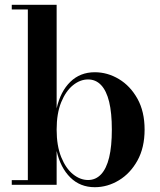

<svg xmlns="http://www.w3.org/2000/svg" viewBox="-20 -770 666 800"><path d="M375 10Q314 10 273 -30.5Q232 -71 216 -141V0H29V-19.5H96V-730.5H29V-750H216V-318.5Q232 -389 273 -429Q314 -469 375 -469Q428 -469 475.5 -440.5Q523 -412 552.8 -358.5Q582.5 -305 582.5 -230Q582.5 -155 552.8 -101.2Q523 -47.5 475.5 -18.8Q428 10 375 10ZM347 -20Q379 -20 401.2 -43.8Q423.5 -67.5 434.8 -114Q446 -160.5 446 -230Q446 -299.5 434.8 -345.8Q423.5 -392 401.2 -415.5Q379 -439 347 -439Q314 -439 284 -414.8Q254 -390.5 235 -344Q216 -297.5 216 -230Q216 -162.5 235 -115.5Q254 -68.5 284 -44.2Q314 -20 347 -20Z"/></svg>

Font: Bodoni Moda 11pt SemiBold
Style: Regular
Weight: 600
Designer: Owen Earl
Foundry: indestructible type
Version: Version 2.004